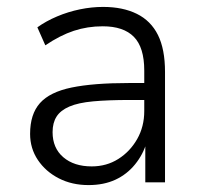

<svg xmlns="http://www.w3.org/2000/svg" viewBox="-20 -527 582 555"><path d="M236 8Q188 8 150 -11.5Q112 -31 89.5 -64.5Q67 -98 67 -140Q67 -197 95.5 -229Q124 -261 187 -274Q250 -287 352 -287H408V-238H355Q292 -238 249 -234Q206 -230 180.5 -219Q155 -208 143.5 -190Q132 -172 132 -145Q132 -99 163 -72.5Q194 -46 245 -46Q288 -46 322 -67.5Q356 -89 376.5 -125Q397 -161 397 -206V-323Q397 -390 367 -420.5Q337 -451 277 -451Q233 -451 193.5 -438Q154 -425 111 -396L88 -448Q113 -466 145 -479.5Q177 -493 211 -500Q245 -507 278 -507Q335 -507 375.5 -487Q416 -467 436.5 -426Q457 -385 457 -319V0H400V-116H404Q394 -81 370.5 -52Q347 -23 313.5 -7.5Q280 8 236 8Z"/></svg>

Font: Nunitoga
Style: Light
Weight: 300
Designer: Vernon Adams
Foundry: Vernon Adams
Version: Version 1.0